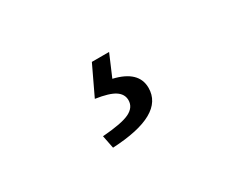

<svg xmlns="http://www.w3.org/2000/svg" viewBox="-51 -165 707 579"><g transform="rotate(-30 303.0 125.0)"><path d="M214 253 205 208Q273 203 299.5 190Q326 177 326 152Q326 131 306.5 118Q287 105 240 98L288 -3H348L316 72Q397 91 397 150Q397 244 214 253Z"/></g></svg>

Font: Noto Sans SC
Style: Regular
Weight: 400
Designer: Ryoko NISHIZUKA  (kana, bopomofo & ideographs); Paul D. Hunt (Latin, Greek & Cyrillic); Sandoll Communications , Soo-you
Foundry: Adobe
Version: Version 2.002;hotconv 1.0.116;makeotfexe 2.5.65601